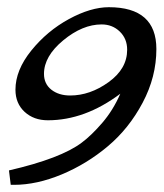

<svg xmlns="http://www.w3.org/2000/svg" viewBox="-20 -518 454 533"><path d="M4.9 -44.9Q148.9 -78.1 207 -122.1Q233.9 -142.1 263.9 -177Q293.9 -211.9 314 -257.8Q215.8 -184.1 112.8 -184.1Q73.7 -184.1 48.3 -207.5Q22.9 -231 22.9 -269Q22.9 -323.2 66.9 -377.7Q110.8 -432.1 171.4 -465.1Q231.9 -498 282.2 -498Q414.1 -498 414.1 -381.8Q414.1 -304.7 376 -232.9Q337.9 -161.1 279.5 -112.1Q221.2 -63 151.6 -33.9Q82 -4.9 19 -4.9H9.8ZM102.1 -313Q102.1 -285.2 122.6 -269Q143.1 -252.9 174.8 -252.9Q230 -252.9 281.5 -290Q333 -327.1 333 -379.9Q333 -410.6 312.5 -430.4Q292 -450.2 262.2 -450.2Q209 -450.2 155.5 -406Q102.1 -361.8 102.1 -313Z"/></svg>

Font: Marck Script
Style: Regular
Weight: 400
Designer: Denis Masharov, Marck Fogel
Foundry: Denis Masharov
Version: Version 1.002